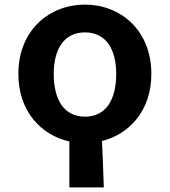

<svg xmlns="http://www.w3.org/2000/svg" viewBox="-20 -609 740 836"><path d="M639 -287C639 -479 503 -589 350 -589C196 -589 60 -479 60 -287C60 -125 158 -21 282 7V207H432C430 134 427 74 424 5C544 -25 639 -128 639 -287ZM350 -101C260 -101 214 -173 214 -287C214 -397 260 -468 350 -468C440 -468 486 -397 486 -287C486 -173 440 -101 350 -101Z"/></svg>

Font: Kawkab Mono
Style: Bold
Weight: 700
Monospace: yes
Designer: Abdullah Arif
Foundry: Abdullah Arif
Version: Version 1.000;PS 000.500;hotconv 1.0.88;makeotf.lib2.5.64775